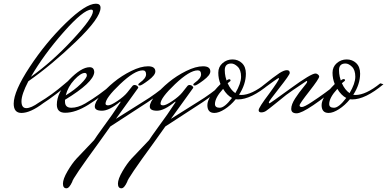

<svg xmlns="http://www.w3.org/2000/svg" viewBox="-20 -599 2091 1037"><path d="M353 -166Q360 -171 366 -171Q372 -171 372 -164V-162Q268 -76 214 -42Q144 11 96 11Q54 11 54 -39Q54 -106 140.5 -237.5Q227 -369 335 -474Q443 -579 498 -579Q523 -579 523 -557Q523 -502 391.5 -375.5Q260 -249 133 -160Q96 -89 96 -52Q96 -15 122 -15Q148 -15 190 -45Q261 -87 328 -145ZM473 -547Q431 -547 324 -426Q217 -305 147 -184Q262 -266 372 -384.5Q482 -503 482 -538Q482 -547 473 -547Z M611 -166Q618 -171 624 -171Q630 -171 630 -164V-162Q526 -76 457 -33Q388 10 332 10Q287 10 287 -34Q287 -99 353 -167.5Q419 -236 464 -236Q489 -236 489 -208Q484 -153 331 -60V-50Q331 -17 365.5 -17Q400 -17 440 -40Q518 -86 586 -145ZM438 -205Q416 -205 381.5 -168Q347 -131 335 -84Q383 -113 416 -145.5Q449 -178 449 -191.5Q449 -205 438 -205Z M909 -166Q916 -171 922 -171Q928 -171 928 -164V-162Q831 -82 776 -46L576 84L514 171Q370 368 370 383Q354 418 339 418Q320 418 320 393Q320 368 344.5 326Q369 284 393 258L488 158Q500 139 537 88Q574 37 586 20L629 -44L631 -48Q631 -50 629 -50Q570 -1 531 -1Q492 -1 492 -23.5Q492 -46 522 -83Q552 -120 594.5 -155Q637 -190 688.5 -215.5Q740 -241 779.5 -241Q819 -241 819 -213Q819 -193 781.5 -165Q744 -137 735.5 -137Q727 -137 727 -141Q727 -147 735 -152Q769 -176 769 -197.5Q769 -219 751 -219Q707 -219 628.5 -144.5Q550 -70 550 -39Q550 -30 564.5 -30Q579 -30 614 -53.5Q649 -77 667 -99L694 -133Q699 -140 707 -140Q715 -140 721 -135Q727 -130 727 -125L606 43L754 -50Q820 -90 886 -146Z M1206 -166Q1213 -171 1219 -171Q1225 -171 1225 -164V-162Q1128 -82 1073 -46L873 84L811 171Q667 368 667 383Q651 418 636 418Q617 418 617 393Q617 368 641.5 326Q666 284 690 258L785 158Q797 139 834 88Q871 37 883 20L926 -44L928 -48Q928 -50 926 -50Q867 -1 828 -1Q789 -1 789 -23.5Q789 -46 819 -83Q849 -120 891.5 -155Q934 -190 985.5 -215.5Q1037 -241 1076.5 -241Q1116 -241 1116 -213Q1116 -193 1078.5 -165Q1041 -137 1032.5 -137Q1024 -137 1024 -141Q1024 -147 1032 -152Q1066 -176 1066 -197.5Q1066 -219 1048 -219Q1004 -219 925.5 -144.5Q847 -70 847 -39Q847 -30 861.5 -30Q876 -30 911 -53.5Q946 -77 964 -99L991 -133Q996 -140 1004 -140Q1012 -140 1018 -135Q1024 -130 1024 -125L903 43L1051 -50Q1117 -90 1183 -146Z M1283 -86Q1339 -86 1417 -149L1434 -144Q1336 -62 1265 -62Q1257 -62 1253 -63Q1226 -30 1194 -9.5Q1162 11 1138 11Q1100 11 1100 -31.5Q1100 -74 1171 -145Q1159 -174 1159 -206Q1159 -238 1182 -258Q1205 -278 1235.5 -278Q1266 -278 1287 -258Q1308 -238 1308 -201Q1308 -144 1271 -87Q1275 -86 1283 -86ZM1251 -96Q1282 -148 1282 -184.5Q1282 -221 1264 -238.5Q1246 -256 1229 -256Q1194 -256 1194 -220Q1194 -184 1210 -148.5Q1226 -113 1251 -96ZM1141 -37Q1141 -17 1167 -17Q1193 -17 1233 -70Q1206 -84 1185 -119Q1141 -71 1141 -37Z M1843 -163Q1632 13 1582 13Q1553 13 1553 -11Q1553 -35 1574.5 -68Q1596 -101 1617.5 -126.5Q1639 -152 1639 -157Q1639 -162 1636 -162Q1543 -100 1525.5 -86Q1508 -72 1468.5 -40Q1429 -8 1417 0Q1405 8 1391 8Q1377 8 1377 -4Q1377 -18 1433 -92Q1487 -166 1487 -175Q1487 -177 1483.5 -177Q1480 -177 1397 -116L1393 -131Q1464 -188 1489 -204Q1514 -220 1529.5 -220Q1545 -220 1545 -205Q1545 -195 1488.5 -123.5Q1432 -52 1432 -46.5Q1432 -41 1435.5 -41Q1439 -41 1549.5 -121.5Q1660 -202 1684 -202Q1691 -202 1697.5 -196.5Q1704 -191 1704 -186Q1704 -174 1651 -106.5Q1598 -39 1598 -30Q1598 -21 1610.5 -21Q1623 -21 1664 -48Q1739 -97 1802 -149L1824 -167Q1831 -172 1837 -172Q1843 -172 1843 -166Z M1900 -86Q1956 -86 2034 -149L2051 -144Q1953 -62 1882 -62Q1874 -62 1870 -63Q1843 -30 1811 -9.5Q1779 11 1755 11Q1717 11 1717 -31.5Q1717 -74 1788 -145Q1776 -174 1776 -206Q1776 -238 1799 -258Q1822 -278 1852.5 -278Q1883 -278 1904 -258Q1925 -238 1925 -201Q1925 -144 1888 -87Q1892 -86 1900 -86ZM1868 -96Q1899 -148 1899 -184.5Q1899 -221 1881 -238.5Q1863 -256 1846 -256Q1811 -256 1811 -220Q1811 -184 1827 -148.5Q1843 -113 1868 -96ZM1758 -37Q1758 -17 1784 -17Q1810 -17 1850 -70Q1823 -84 1802 -119Q1758 -71 1758 -37Z"/></svg>

Font: Mrs Saint Delafield
Style: Regular
Weight: 400
Designer: Alejandro Paul
Foundry: Alejandro Paul
Version: Version 1.000